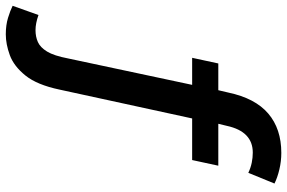

<svg xmlns="http://www.w3.org/2000/svg" viewBox="-186 -590 967 646"><g transform="rotate(90 297.0 -267.5)"><path d="M-6 173 25 86Q53 96 76 96Q98 96 116 88Q134 80 148 57Q162 34 171 -13L260 -431H169L188 -519H278L286 -553Q305 -643 356.5 -687Q408 -731 489 -731Q517 -731 544.5 -724.5Q572 -718 592 -708L556 -620Q539 -628 522 -631.5Q505 -635 488 -635Q417 -635 398 -548L391 -519H532L513 -431H373L276 15Q260 91 228.5 130Q197 169 160 182.5Q123 196 90 196Q59 196 34.5 188.5Q10 181 -6 173Z"/></g></svg>

Font: Radio Canada Medium
Style: Italic
Weight: 500
Italic angle: -12°
Designer: Charles Daoud, Etienne Aubert Bonn, Alexandre Saumier Demers, Jacques Le Bailly
Foundry: Radio-Canada
Version: Version 2.104; ttfautohint (v1.8.4.7-5d5b);gftools[0.9.28.de